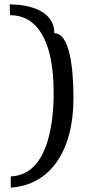

<svg xmlns="http://www.w3.org/2000/svg" viewBox="-20 -839 408 873"><path d="M26 -770C144 -770 224 -663 224 -417C224 -268 194 -43 29 -37V14C209 3 314 -155 314 -391C314 -535 296 -688 227 -688C227 -795 104 -819 24 -819Z"/></svg>

Font: Milonga
Style: Regular
Weight: 400
Designer: Pablo Impallari, Brenda Gallo, Rodrigo Fuenzalida
Foundry: Pablo Impallari, Brenda Gallo, Rodrigo Fuenzalida
Version: Version 1.000